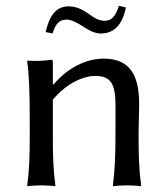

<svg xmlns="http://www.w3.org/2000/svg" viewBox="-20 -642 579 665"><path d="M460 -180C460 -212 462 -249 462 -281C462 -385 428 -439 338 -439C300 -439 229 -424 165 -349L163 -352V-425C163 -433 162 -435 157 -435C135 -431 99 -430 76 -432L74 -429C81 -386 83 -310 83 -235V-180C83 -105 82 -54 74 0L76 3C88 1 111 0 123 0C135 0 158 1 170 3L172 0C164 -57 163 -104 163 -180V-297C214 -357 272 -379 308 -379C359 -379 380 -359 380 -278V-180C380 -105 378 -54 371 0L373 3C385 1 408 0 420 0C432 0 455 1 467 3L469 0C461 -57 460 -104 460 -180ZM342 -570C323 -570 306 -580 290 -592C270 -606 248 -620 218 -620C175 -620 152 -590 138 -531L162 -526C172 -559 185 -574 211 -574C228 -574 247 -563 265 -552C286 -538 307 -526 329 -526C375 -526 404 -556 416 -616L392 -622C378 -580 364 -570 342 -570Z"/></svg>

Font: Libertinus Sans
Style: Regular
Weight: 400
Designer: Philipp H. Poll, Khaled Hosny
Foundry: Caleb Maclennan
Version: Version 7.050;RELEASE